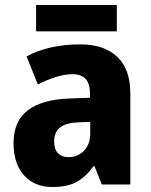

<svg xmlns="http://www.w3.org/2000/svg" viewBox="-20 -736 601 766"><path d="M300 -559Q395 -559 447.5 -509.5Q500 -460 500 -363V0H386L357 -73H353Q322 -30 285.5 -10Q249 10 188 10Q117 10 75.5 -37Q34 -84 34 -165Q34 -252 90.5 -295.5Q147 -339 256 -343L339 -346V-361Q339 -403 321 -421.5Q303 -440 270 -440Q239 -440 203.5 -429Q168 -418 131 -399L86 -511Q128 -534 182 -546.5Q236 -559 300 -559ZM295 -248Q242 -246 219 -227Q196 -208 196 -172Q196 -140 211.5 -124.5Q227 -109 253 -109Q290 -109 315 -134.5Q340 -160 340 -204V-250ZM446 -716V-611H124V-716Z"/></svg>

Font: Noto Sans Khmer UI SemiCondensed ExtraBold
Style: Regular
Weight: 800
Width: 4
Designer: Danh Hong and the Monotype Design Team
Foundry: Monotype Imaging Inc.
Version: Version 2.002; ttfautohint (v1.8.4.7-5d5b)